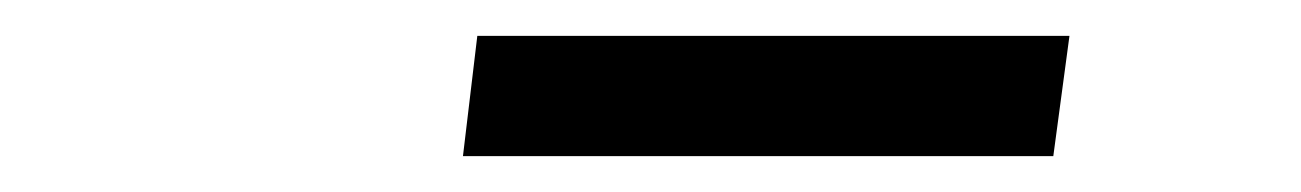

<svg xmlns="http://www.w3.org/2000/svg" viewBox="-20 -734 725 107"><path d="M246 -714 238 -647H567L576 -714Z"/></svg>

Font: TPK Tissa Web Medium
Style: Italic
Weight: 500
Italic angle: -7°
Designer: Jacques Le Bailly, Suppakit Chalermlarp | Katatrad Co.,Ltd.
Foundry: Jacques Le Bailly, Cadson Demak Co.,Ltd.
Version: Version 5.000;Glyphs 3.1.2 (3151)